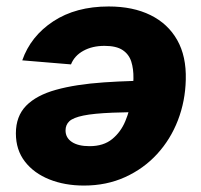

<svg xmlns="http://www.w3.org/2000/svg" viewBox="-20 -573 631 602"><path d="M320.8 -552.7Q397 -552.7 451.9 -525.6Q506.8 -498.5 535.6 -447.5Q564.5 -396.5 562.5 -323.2Q561 -255.9 537.8 -195.8Q514.6 -135.7 472.4 -89.8Q430.2 -43.9 372.1 -17.6Q314 8.8 243.2 8.8Q183.1 8.8 134.8 -10.5Q86.4 -29.8 58.1 -66.4Q29.8 -103 29.8 -154.8Q29.8 -208.5 62 -241.5Q94.2 -274.4 155.8 -291.5Q217.3 -308.6 305.2 -314.7Q393.1 -320.8 504.4 -320.8L487.8 -222.2Q392.6 -222.2 333 -219.7Q273.4 -217.3 241.5 -210.7Q209.5 -204.1 197.5 -192.9Q185.5 -181.6 185.5 -164.1Q185.5 -141.1 205.3 -127.9Q225.1 -114.7 260.7 -114.7Q304.7 -114.7 331.8 -137Q358.9 -159.2 373 -193.4Q387.2 -227.5 392.6 -263.7Q397.9 -299.8 398.4 -327.1Q398.9 -356.9 391.6 -379.9Q384.3 -402.8 364.5 -416Q344.7 -429.2 307.6 -429.2Q269.5 -429.2 241.5 -413.8Q213.4 -398.4 202.6 -371.1L49.8 -383.8Q76.2 -459.5 147 -506.1Q217.8 -552.7 320.8 -552.7Z"/></svg>

Font: Inter 17pt ExtraBold
Style: Italic
Weight: 800
Italic angle: -9.3988°
Version: Version 4.001;git-66647c0bb